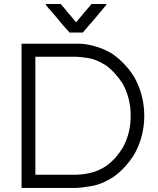

<svg xmlns="http://www.w3.org/2000/svg" viewBox="-20 -924 782 952"><path d="M357.4 -813.5Q365.2 -822.3 373 -832Q380.9 -840.8 387.7 -849.6Q394.5 -857.4 400.4 -865.2Q407.2 -872.1 413.1 -879.9Q418 -885.7 423.8 -891.6Q428.7 -898.4 433.6 -904.3Q434.6 -904.3 435.5 -904.3Q436.5 -904.3 437.5 -904.3Q444.3 -904.3 451.2 -904.3Q457 -904.3 463.9 -904.3Q468.8 -904.3 472.7 -904.3Q477.5 -904.3 482.4 -904.3Q488.3 -904.3 494.1 -904.3Q500 -904.3 505.9 -904.3Q506.8 -903.3 507.8 -900.4Q505.9 -897.5 501 -892.6Q489.3 -877.9 476.6 -863.3Q464.8 -848.6 452.1 -834Q443.4 -824.2 435.5 -814.5Q426.8 -804.7 418 -794.9Q411.1 -787.1 404.3 -778.3Q397.5 -770.5 390.6 -762.7Q389.6 -762.7 389.6 -762.7Q388.7 -762.7 387.7 -762.7Q380.9 -762.7 374 -762.7Q367.2 -762.7 360.4 -762.7Q355.5 -762.7 350.6 -762.7Q345.7 -762.7 341.8 -762.7Q336.9 -762.7 333 -762.7Q328.1 -762.7 324.2 -762.7Q323.2 -762.7 323.2 -763.7Q322.3 -764.6 322.3 -765.6Q318.4 -769.5 314.5 -774.4Q310.5 -778.3 306.6 -783.2Q297.9 -793 289.1 -802.7Q281.2 -813.5 272.5 -823.2Q264.6 -833 255.9 -842.8Q247.1 -852.5 239.3 -862.3Q231.4 -872.1 222.7 -880.9Q214.8 -890.6 207 -900.4Q208 -901.4 209 -904.3Q212.9 -904.3 219.7 -904.3Q226.6 -904.3 232.4 -904.3Q239.3 -904.3 246.1 -904.3Q250 -904.3 254.9 -904.3Q259.8 -904.3 263.7 -904.3Q268.6 -904.3 272.5 -904.3Q276.4 -904.3 281.2 -904.3Q281.2 -904.3 282.2 -903.3Q282.2 -902.3 283.2 -901.4Q292 -890.6 301.8 -879.9Q310.5 -869.1 319.3 -858.4Q326.2 -851.6 332 -843.8Q337.9 -835.9 344.7 -829.1Q346.7 -826.2 348.6 -824.2Q350.6 -821.3 352.5 -819.3Q354.5 -817.4 355.5 -816.4Q356.4 -815.4 357.4 -813.5ZM357.4 -707Q367.2 -707 376 -707Q385.7 -706.1 394.5 -706.1Q432.6 -701.2 467.8 -689.5Q502.9 -677.7 535.2 -658.2Q569.3 -634.8 595.7 -606.4Q623 -578.1 644.5 -543.9Q694.3 -456.1 695.3 -353.5Q695.3 -351.6 695.3 -349.6Q695.3 -250 648.4 -163.1Q627.9 -128.9 601.6 -99.6Q575.2 -70.3 543 -46.9Q483.4 -8.8 430.7 -1Q377.9 7.8 357.4 7.8Q326.2 7.8 293.9 7.8Q262.7 7.8 230.5 7.8Q210 7.8 188.5 7.8Q168 7.8 146.5 7.8Q131.8 7.8 117.2 7.8Q101.6 7.8 86.9 7.8Q86.9 5.9 86.9 3.9Q86.9 2 86.9 0Q86.9 -80.1 86.9 -159.2Q86.9 -238.3 86.9 -318.4Q86.9 -373 86.9 -427.7Q86.9 -482.4 86.9 -537.1Q86.9 -579.1 86.9 -622.1Q86.9 -665 86.9 -707Q88.9 -707 90.8 -707Q92.8 -707 94.7 -707Q124 -707 154.3 -707Q184.6 -707 213.9 -707Q234.4 -707 254.9 -707Q275.4 -707 295.9 -707Q302.7 -707 309.6 -707Q316.4 -707 323.2 -707Q337.9 -707 343.8 -707Q348.6 -707 357.4 -707ZM155.3 -642.6Q155.3 -609.4 155.3 -576.2Q155.3 -543 155.3 -509.8Q155.3 -462.9 155.3 -416Q155.3 -370.1 155.3 -323.2Q155.3 -256.8 155.3 -190.4Q155.3 -124 155.3 -57.6Q165 -57.6 175.8 -57.6Q186.5 -57.6 196.3 -57.6Q212.9 -57.6 229.5 -57.6Q246.1 -57.6 261.7 -57.6Q278.3 -57.6 294.9 -57.6Q311.5 -57.6 327.1 -57.6Q344.7 -57.6 350.6 -57.6Q356.4 -57.6 357.4 -57.6Q398.4 -58.6 434.6 -68.4Q471.7 -78.1 505.9 -100.6Q531.2 -119.1 552.7 -142.6Q573.2 -166 589.8 -193.4Q628.9 -266.6 627.9 -351.6Q627.9 -437.5 587.9 -509.8Q570.3 -537.1 548.8 -560.5Q528.3 -584 501 -602.5Q455.1 -630.9 414.1 -636.7Q373 -642.6 357.4 -642.6Q344.7 -642.6 332 -642.6Q319.3 -642.6 306.6 -642.6Q289.1 -642.6 271.5 -642.6Q253.9 -642.6 236.3 -642.6Q219.7 -642.6 204.1 -642.6Q187.5 -642.6 171.9 -642.6Q168 -642.6 163.1 -642.6Q159.2 -642.6 155.3 -642.6Z"/></svg>

Font: LeFont
Style: Light
Weight: 300
Designer: Leryon MEDIA
Version: Version 1.0